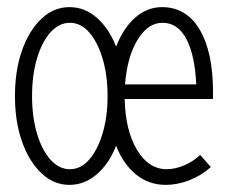

<svg xmlns="http://www.w3.org/2000/svg" viewBox="-20 -509 640 539"><path d="M175 10Q131 10 96.5 -22.5Q62 -55 42 -111Q22 -167 22 -239Q22 -312 42 -368Q62 -424 96.5 -456.5Q131 -489 175 -489Q218 -489 252 -459Q286 -429 306 -378Q326 -430 359.5 -459.5Q393 -489 435 -489Q503 -489 540.5 -426Q578 -363 578 -250V-231H330Q332 -143 364.5 -88.5Q397 -34 448 -34Q472 -34 497.5 -45Q523 -56 542 -74L572 -40Q545 -16 511.5 -3Q478 10 445 10Q398 10 362 -19Q326 -48 306 -100Q286 -49 251.5 -19.5Q217 10 175 10ZM436 -445Q395 -445 366 -397Q337 -349 331 -272H531Q527 -355 503 -400Q479 -445 436 -445ZM176 -34Q207 -34 230.5 -61Q254 -88 268 -134.5Q282 -181 282 -239Q282 -298 268 -344.5Q254 -391 230.5 -418Q207 -445 176 -445Q146 -445 122 -418.5Q98 -392 84 -345.5Q70 -299 70 -239Q70 -180 84 -133.5Q98 -87 122 -60.5Q146 -34 176 -34Z"/></svg>

Font: Red Hat Mono
Style: Regular
Weight: 300
Monospace: yes
Designer: Pentagram, MCKL
Foundry: Pentagram, MCKL
Version: Version 1.023